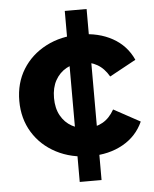

<svg xmlns="http://www.w3.org/2000/svg" viewBox="-54 -704 700 870"><g transform="rotate(-5 295.5 -269.0)"><path d="M331.9 7.6Q245.2 7.6 177.3 -27.8Q109.4 -63.2 70.9 -125.9Q32.5 -188.6 32.5 -269.2Q32.5 -350.4 70.9 -412.6Q109.4 -474.7 177.3 -510.1Q245.2 -545.5 331.9 -545.5Q416.8 -545.5 480 -510.4Q543.2 -475.2 572.6 -409.5L452.5 -344Q430.7 -382 399.2 -399.9Q367.8 -417.8 330.9 -417.8Q291.5 -417.8 259.4 -400.1Q227.3 -382.3 208.8 -349.2Q190.3 -316 190.3 -269.2Q190.3 -222.3 208.8 -189Q227.3 -155.6 259.4 -137.9Q291.5 -120.1 330.9 -120.1Q367.8 -120.1 399.2 -137.7Q430.7 -155.3 452.5 -194L572.6 -128.5Q543.2 -63.3 480 -27.9Q416.8 7.6 331.9 7.6ZM273.3 120V-657.9H372.6V120Z"/></g></svg>

Font: Montserrat Alternates Thin
Style: Regular
Weight: 100
Designer: Julieta Ulanovsky
Foundry: Julieta Ulanovsky
Version: Version 9.000